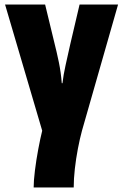

<svg xmlns="http://www.w3.org/2000/svg" viewBox="-20 -573 535 833"><path d="M492.2 -553.2 335.9 -6.8Q326.2 28.8 317.9 72.3Q309.6 115.7 304.7 159.4Q299.8 203.1 299.8 240.2H126Q126 211.4 131.6 166.3Q137.2 121.1 146 74.2Q154.8 27.3 163.1 -5.9L2 -553.2H175.8L214.8 -392.1Q226.1 -347.7 235.4 -302.7Q244.6 -257.8 248 -211.9H251Q254.9 -247.1 264.4 -289.6Q273.9 -332 285.2 -382.8L325.2 -553.2Z"/></svg>

Font: Open Sans Condensed ExtraBold
Style: Regular
Weight: 800
Width: 3
Designer: Monotype Design Team
Foundry: Monotype Imaging Inc.
Version: Version 3.000; ttfautohint (v1.8.4)